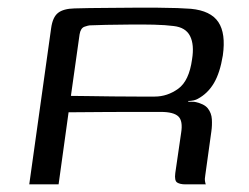

<svg xmlns="http://www.w3.org/2000/svg" viewBox="-20 -482 651 502"><path d="M367.1 -189.4Q367.1 -189.4 338.8 -189.4Q310.5 -189.4 263.3 -189.2Q216.1 -189.1 159.3 -188.4L133.2 0H56.5L113.7 -408.3Q117.7 -437.3 131.8 -448.3Q145.8 -459.3 174.5 -460Q189.5 -460.7 214.3 -460.9Q239.2 -461 269 -461.4Q298.8 -461.7 330.3 -461.9Q361.9 -462 391.2 -461.9Q420.5 -461.7 443.8 -460.9Q467.2 -460 479.2 -459Q531 -454 550.9 -424.3Q570.8 -394.6 562.6 -337Q555.1 -291.1 539 -264.2Q523 -237.4 497.1 -223.6Q493 -221.1 486 -219.5Q479 -218 472.4 -218L472.1 -216Q475.9 -216 480.6 -216Q485.3 -216 488.9 -215.7Q513.9 -210.7 523.4 -198.6Q532.9 -186.5 533.9 -170.4Q534.9 -154.3 532.6 -138.3L516.7 -23.7Q514.9 -14.3 516.1 -7.7Q517.2 -1 518.2 0H464.7Q450.7 0 443.2 -4.8Q435.7 -9.6 438.3 -29.5L453.6 -134.7Q458.6 -165.7 446.4 -177.5Q434.1 -189.4 400.1 -189.4ZM165.4 -231.3Q179.8 -231.3 209.8 -230.8Q239.8 -230.3 275.1 -229.9Q310.5 -229.5 340.6 -229.5Q370.7 -229.5 384.4 -229.5Q417.7 -229.5 446.1 -250.1Q474.4 -270.6 482.1 -326.6Q488.4 -365.2 476.9 -387.8Q465.5 -410.5 433.6 -414Q413.3 -416.7 382.3 -417.5Q351.3 -418.2 318.1 -417.8Q284.8 -417.5 257 -417Q229.1 -416.5 214.7 -415.7Q211.5 -415.7 201.1 -412.2Q190.8 -408.7 188.1 -392.3Z"/></svg>

Font: Genos Thin
Style: Italic
Weight: 100
Italic angle: -8°
Designer: Robert E. Leuschke
Foundry: Robert E. Leuschke
Version: Version 1.010